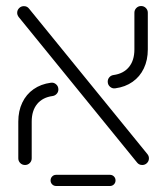

<svg xmlns="http://www.w3.org/2000/svg" viewBox="-20 -543 551 637"><path d="M434.8 -3.7 42.2 -486.3Q37 -493 37 -500.4Q37 -509.6 43.5 -516.1Q50 -522.6 59.3 -522.6Q70 -522.6 76.3 -514.4L468.9 -31.9Q474.1 -25.6 474.1 -17.8Q474.1 -8.5 467.6 -2Q461.1 4.4 451.9 4.4Q441.1 4.4 434.8 -3.7ZM40.7 -17.8V-139.6Q40.7 -174.8 53.9 -202.4Q67 -230 91.3 -247Q115.6 -264.1 148.5 -268.5Q158.5 -270 166.1 -263.3Q173.7 -256.7 173.7 -246.3Q173.7 -237.8 168.1 -231.7Q162.6 -225.6 154.4 -224.4Q121.5 -220 103.3 -198Q85.2 -175.9 85.2 -139.6V-17.8Q85.2 -8.5 78.7 -2Q72.2 4.4 63 4.4Q53.7 4.4 47.2 -2Q40.7 -8.5 40.7 -17.8ZM337.4 -272.2Q337.4 -280.7 343 -286.9Q348.5 -293 356.7 -294.1Q389.6 -298.5 407.8 -320.6Q425.9 -342.6 425.9 -378.9V-500.7Q425.9 -510 432.4 -516.5Q438.9 -523 448.1 -523Q457.4 -523 463.9 -516.5Q470.4 -510 470.4 -500.7V-378.9Q470.4 -343.7 457.2 -316.1Q444.1 -288.5 419.8 -271.5Q395.6 -254.4 362.6 -250Q352.6 -248.5 345 -255.2Q337.4 -261.9 337.4 -272.2ZM363.3 55.6Q363.3 63.3 358 68.7Q352.6 74.1 344.8 74.1H166.3Q158.5 74.1 153.1 68.7Q147.8 63.3 147.8 55.6Q147.8 47.8 153.1 42.4Q158.5 37 166.3 37H344.8Q352.6 37 358 42.4Q363.3 47.8 363.3 55.6Z"/></svg>

Font: 26F Galaxy Hebrew
Style: Regular
Weight: 400
Designer: C₂₉H₂₅N₃O₅
Version: Version 1.000